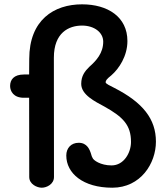

<svg xmlns="http://www.w3.org/2000/svg" viewBox="-20 -856 768 891"><path d="M115.7 -34.7C115.7 -1 151.9 15.1 173.8 15.1C196.3 15.1 230.5 -1 230.5 -34.7C230.5 -231.4 230 -342.8 230 -588.4C230 -704.6 299.3 -737.3 360.8 -737.3C418 -737.3 459 -705.1 459 -662.6C459 -609.9 427.2 -574.7 394.5 -545.9C374 -525.9 356.9 -503.9 356.9 -466.8C356.9 -415.5 422.4 -384.3 464.8 -361.3C551.3 -313 587.9 -275.4 587.9 -197.3C587.9 -147.5 555.2 -88.4 497.6 -88.4C446.8 -88.4 412.6 -112.3 409.2 -124C406.7 -127.9 404.8 -133.3 403.3 -139.2C396.5 -162.1 384.3 -193.4 345.2 -193.4C310.1 -193.4 287.6 -168.9 287.6 -134.3C287.6 -52.2 364.7 15.1 501 15.1C632.8 15.1 703.6 -97.7 703.6 -198.7C703.6 -303.7 643.1 -380.4 510.3 -448.2C491.2 -458 470.2 -467.3 470.2 -474.1C470.2 -481.9 475.1 -489.3 496.6 -506.3C532.2 -537.1 571.3 -595.7 571.3 -665.5C571.3 -777.3 480.5 -835.9 360.8 -835.9C230 -835.9 115.7 -763.2 115.7 -582.5C115.7 -527.3 115.2 -524.9 115.2 -510.3H91.3C43.5 -510.3 26.9 -485.4 26.9 -457C26.9 -432.6 43 -402.3 90.3 -402.3H115.2C115.2 -296.9 115.7 -210.4 115.7 -34.7Z"/></svg>

Font: Autour One
Style: Regular
Weight: 400
Designer: Eben Sorkin
Foundry: Eben Sorkin
Version: Version 1.002